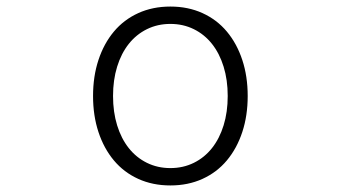

<svg xmlns="http://www.w3.org/2000/svg" viewBox="-20 -511 1040 586"><path d="M675 -218Q675 -267 662.5 -307.5Q650 -348 627 -377Q604 -406 571.5 -422Q539 -438 500 -438Q461 -438 428.5 -422Q396 -406 373 -377Q350 -348 337.5 -307.5Q325 -267 325 -218Q325 -169 337.5 -128.5Q350 -88 373 -59Q396 -30 428.5 -14Q461 2 500 2Q539 2 571.5 -14Q604 -30 627 -59Q650 -88 662.5 -128.5Q675 -169 675 -218ZM736 -218Q736 -158 719.5 -108Q703 -58 672.5 -21.5Q642 15 598 35Q554 55 500 55Q446 55 402 35Q358 15 327.5 -21.5Q297 -58 280.5 -108Q264 -158 264 -218Q264 -278 280.5 -328Q297 -378 327.5 -414.5Q358 -451 402 -471Q446 -491 500 -491Q554 -491 598 -471Q642 -451 672.5 -414.5Q703 -378 719.5 -328Q736 -278 736 -218Z"/></svg>

Font: NanumGothicCoding
Style: Regular
Weight: 400
Monospace: yes
Designer: Kwon Bruce; Nicolas Noh; Sung-woo Choi; Go-un Cha; Soo-hyun Park;
Foundry: NHN Corporation
Version: Version 2.000;PS 1;hotconv 1.0.49;makeotf.lib2.0.14853